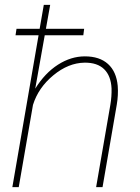

<svg xmlns="http://www.w3.org/2000/svg" viewBox="-20 -770 576 790"><path d="M322.8 -625H164.1L125 -405.3Q164.6 -469.2 218.3 -503.7Q272 -538.1 329.1 -538.1Q389.6 -538.1 424.3 -506.8Q459 -475.6 464.4 -416.5Q467.3 -379.4 460.4 -338.9L401.9 0H375.5L434.1 -338.9Q439.9 -373 439 -406.2Q436.5 -458 408.4 -485.4Q380.4 -512.7 328.1 -512.2Q261.2 -511.2 199.5 -460.2Q137.7 -409.2 115.7 -338.4L57.1 0H30.8L138.7 -625H43.9L47.9 -651.4H143.1L160.2 -750H186.5L168.9 -651.4H326.2Z"/></svg>

Font: Roboto Thin
Style: Italic
Weight: 250
Italic angle: -12°
Designer: Google
Version: Version 2.134; 2016